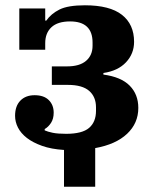

<svg xmlns="http://www.w3.org/2000/svg" viewBox="-20 -556 575 726"><path d="M222 11Q174 8 139 -4.5Q104 -17 81.5 -34.5Q59 -52 48 -73.5Q37 -95 37 -118Q37 -155 57 -175.5Q77 -196 111 -196Q146 -196 164.5 -177.5Q183 -159 183 -130Q183 -107 173 -91.5Q163 -76 149 -68V-63Q160 -58 179 -54Q198 -50 230 -50Q291 -50 317 -72.5Q343 -95 343 -137V-150Q343 -190 317 -212.5Q291 -235 237 -235H176V-305H234Q281 -305 305.5 -326Q330 -347 330 -383V-395Q330 -475 245 -475Q198 -475 174.5 -453Q151 -431 151 -393V-368H53V-524H151V-478H155Q173 -504 205 -520Q237 -536 301 -536Q395 -536 441 -500Q487 -464 487 -398Q487 -353 456.5 -320.5Q426 -288 371 -280V-274Q438 -265 470.5 -232Q503 -199 503 -148Q503 -90 460.5 -50Q418 -10 340 4V150H222Z"/></svg>

Font: IBM Plex Serif
Style: Bold
Weight: 700
Designer: Mike Abbink, Paul van der Laan, Pieter van Rosmalen
Foundry: Bold Monday
Version: Version 2.008